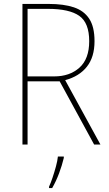

<svg xmlns="http://www.w3.org/2000/svg" viewBox="-20 -827 554 975"><path d="M228 -807Q303 -807 354.5 -790Q406 -773 433 -732Q460 -691 460 -618Q460 -537 421 -488Q382 -439 311 -420L490 -93H458L283 -414H120V-93H94V-807ZM224 -782H120V-439H255Q334 -439 383.5 -483.5Q433 -528 433 -618Q433 -711 382.5 -746.5Q332 -782 224 -782ZM304 -25Q295 13 280 53Q265 93 245 128H229V121Q237 104 246.5 76Q256 48 264 18.5Q272 -11 274 -32H304Z"/></svg>

Font: Noto Sans Kannada UI SemiCondensed Thin
Style: Regular
Weight: 100
Width: 4
Designer: Jelle Bosma - Monotype Design Team
Foundry: Monotype Imaging Inc.
Version: Version 2.005; ttfautohint (v1.8.4.7-5d5b)